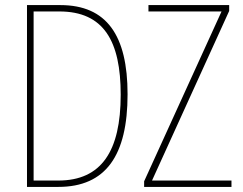

<svg xmlns="http://www.w3.org/2000/svg" viewBox="-20 -734 955 754"><path d="M481 -364C481 -595 399 -714 217 -714H86V0H209C396 0 481 -124 481 -364ZM889 0V-25H577L880 -691V-714H563V-689H850L546 -22V0ZM454 -362C454 -140 378 -25 209 -25H112V-689H213C388 -689 454 -572 454 -362Z"/></svg>

Font: Noto Sans Condensed Thin
Style: Regular
Weight: 100
Width: 3
Designer: Monotype Design Team
Foundry: Monotype Imaging Inc.
Version: Version 2.013